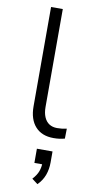

<svg xmlns="http://www.w3.org/2000/svg" viewBox="-106 -747 517 1064"><g transform="rotate(10 152.5 -215.0)"><path d="M230 8Q164 8 127.5 -32.5Q91 -73 91 -146V-705H157V-154Q157 -121 167 -97.5Q177 -74 195.5 -62Q214 -50 240 -50Q254 -50 267.5 -51.5Q281 -53 294 -56L293 0Q278 4 263 6Q248 8 230 8ZM187 275 154 250Q177 225 185.5 201.5Q194 178 194 152L209 162H150V82H238V144Q238 182 226 215Q214 248 187 275Z"/></g></svg>

Font: Nunito Sans 9pt Light
Style: Regular
Weight: 300
Version: Version 3.101;gftools[0.9.27]